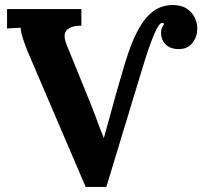

<svg xmlns="http://www.w3.org/2000/svg" viewBox="-20 -736 803 762"><path d="M320 6 90 -531Q80 -556 71 -583Q62 -610 62 -626Q46 -625 32.5 -624.5Q19 -624 8 -623V-700H303V-634Q266 -635 246.5 -618Q227 -601 245 -557L337 -331Q349 -301 354.5 -286.5Q360 -272 363.5 -262Q367 -252 373 -236.5Q379 -221 392 -188Q401 -219 411.5 -258Q422 -297 437.5 -352.5Q453 -408 477 -488Q498 -557 520 -601.5Q542 -646 565.5 -671Q589 -696 614 -706Q639 -716 665 -716Q700 -716 721.5 -701.5Q743 -687 753 -665.5Q763 -644 763 -623Q763 -588 741 -562.5Q719 -537 676 -542Q650 -545 634.5 -562.5Q619 -580 619 -607Q619 -616 623 -626Q627 -636 632 -641Q629 -645 623 -645Q617 -645 609 -633.5Q601 -622 591.5 -599.5Q582 -577 570.5 -544Q559 -511 546 -468L402 6Z"/></svg>

Font: Lora
Style: Weight 700
Weight: 700
Designer: Olga Karpushina, Alexei Vanyashin (Cyrillic)
Foundry: Cyreal
Version: Version 3.001